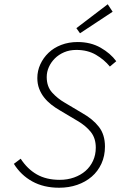

<svg xmlns="http://www.w3.org/2000/svg" viewBox="-20 -868 640 900"><path d="M257 12Q185 12 131.5 -17.5Q78 -47 45 -100L77 -124Q108 -76 152.5 -50.5Q197 -25 260 -25Q296 -25 327 -36Q358 -47 380.5 -66.5Q403 -86 416 -114Q429 -142 429 -176Q429 -220 406 -249Q383 -278 344 -301L260 -351Q239 -363 220 -378Q201 -393 186.5 -411.5Q172 -430 163.5 -452.5Q155 -475 155 -502Q155 -536 169 -566.5Q183 -597 207.5 -620.5Q232 -644 267 -657.5Q302 -671 344 -671Q405 -671 451.5 -644.5Q498 -618 525 -581L495 -556Q469 -588 430 -611Q391 -634 338 -634Q306 -634 280.5 -623Q255 -612 237 -594Q219 -576 209 -553.5Q199 -531 199 -507Q199 -462 224.5 -434Q250 -406 283 -387L367 -337Q415 -310 443.5 -273.5Q472 -237 472 -181Q472 -137 455.5 -101Q439 -65 410 -40Q381 -15 342 -1.5Q303 12 257 12ZM355 -712 338 -736 485 -848 508 -813Z"/></svg>

Font: Source Code Pro Light
Style: Italic
Weight: 300
Italic angle: -11°
Monospace: yes
Designer: Paul D. Hunt, Teo Tuominen
Foundry: Adobe Systems Incorporated
Version: Version 1.050;PS 1.000;hotconv 16.6.51;makeotf.lib2.5.65220